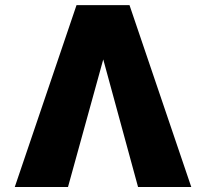

<svg xmlns="http://www.w3.org/2000/svg" viewBox="-20 -748 827 768"><path d="M532.2 0 385.7 -537.1 360.4 -727.5H498L745.1 0ZM400.4 -537.1 252 0H39.1L286.1 -727.5H423.8Z"/></svg>

Font: Inter 18pt Black
Style: Regular
Weight: 900
Designer: Rasmus Andersson
Foundry: rsms
Version: Version 4.001;git-66647c0bb